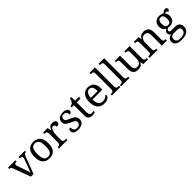

<svg xmlns="http://www.w3.org/2000/svg" viewBox="409 -2552 4584 4584"><g transform="rotate(-45 2701.5 -260.0)"><path d="M78 -441Q71 -462 61.5 -473.5Q52 -485 38.5 -489.5Q25 -494 4 -494V-536H254V-494H241Q211 -494 196 -482.5Q181 -471 181 -446Q181 -438 183 -429Q185 -420 189 -409L257 -220Q266 -196 275 -167.5Q284 -139 291.5 -113.5Q299 -88 304 -70Q309 -91 325 -131Q341 -171 354 -207L426 -402Q431 -414 433 -425.5Q435 -437 435 -445Q435 -471 418.5 -482.5Q402 -494 369 -494H362V-536H576V-494H564Q545 -494 532.5 -488Q520 -482 510 -465Q500 -448 488 -416L330 0H239Z M866 10Q758 10 696 -59Q634 -128 634 -269Q634 -409 693.5 -477.5Q753 -546 869 -546Q977 -546 1039 -477.5Q1101 -409 1101 -269Q1101 -128 1041.5 -59Q982 10 866 10ZM868 -42Q918 -42 948 -67.5Q978 -93 991 -144Q1004 -195 1004 -269Q1004 -381 973 -437Q942 -493 867 -493Q792 -493 761.5 -437Q731 -381 731 -269Q731 -157 762 -99.5Q793 -42 868 -42Z M1189 0V-42H1192Q1215 -42 1233.5 -47Q1252 -52 1263 -67.5Q1274 -83 1274 -114V-426Q1274 -456 1262.5 -470.5Q1251 -485 1232.5 -489.5Q1214 -494 1192 -494H1189V-536H1343L1362 -437H1367Q1380 -467 1395 -492Q1410 -517 1435 -531.5Q1460 -546 1504 -546Q1559 -546 1585.5 -527Q1612 -508 1612 -473Q1612 -442 1590.5 -422Q1569 -402 1519 -402Q1519 -443 1507 -461.5Q1495 -480 1466 -480Q1438 -480 1419 -458Q1400 -436 1389 -402Q1378 -368 1373 -331.5Q1368 -295 1368 -266V-109Q1368 -80 1379.5 -65.5Q1391 -51 1409.5 -46.5Q1428 -42 1450 -42H1478V0Z M1837 10Q1787 10 1750 -2Q1713 -14 1692.5 -37.5Q1672 -61 1672 -96Q1672 -123 1683 -138Q1694 -153 1708.5 -159Q1723 -165 1735 -165Q1735 -113 1758.5 -75.5Q1782 -38 1843 -38Q1896 -38 1924.5 -63.5Q1953 -89 1953 -129Q1953 -154 1942.5 -170Q1932 -186 1905.5 -201.5Q1879 -217 1830 -238Q1779 -261 1745.5 -282.5Q1712 -304 1695.5 -332.5Q1679 -361 1679 -404Q1679 -472 1730.5 -508.5Q1782 -545 1867 -545Q1915 -545 1947.5 -532.5Q1980 -520 1996.5 -499Q2013 -478 2013 -453Q2013 -426 1994.5 -409.5Q1976 -393 1941 -393Q1941 -443 1920 -471Q1899 -499 1855 -499Q1804 -499 1782 -476.5Q1760 -454 1760 -419Q1760 -381 1788.5 -360.5Q1817 -340 1884 -313Q1937 -291 1970 -269Q2003 -247 2018.5 -218Q2034 -189 2034 -147Q2034 -69 1980 -29.5Q1926 10 1837 10Z M2318 10Q2242 10 2207.5 -24.5Q2173 -59 2173 -145V-479H2097V-519Q2115 -519 2137 -526.5Q2159 -534 2175 -551Q2192 -569 2203 -595Q2214 -621 2221 -659H2267V-536H2398V-479H2267V-142Q2267 -91 2288 -67Q2309 -43 2343 -43Q2361 -43 2376 -45Q2391 -47 2407 -50V-6Q2394 0 2368 5Q2342 10 2318 10Z M2717 10Q2608 10 2546.5 -62Q2485 -134 2485 -264Q2485 -404 2543 -475Q2601 -546 2707 -546Q2804 -546 2859.5 -486Q2915 -426 2915 -307V-261H2582Q2584 -152 2621.5 -102.5Q2659 -53 2731 -53Q2783 -53 2819.5 -74.5Q2856 -96 2874 -123Q2881 -120 2887 -111Q2893 -102 2893 -89Q2893 -69 2874 -46Q2855 -23 2816 -6.5Q2777 10 2717 10ZM2814 -315Q2814 -395 2789.5 -443.5Q2765 -492 2705 -492Q2650 -492 2619.5 -446.5Q2589 -401 2584 -315Z M2978 0V-42H2991Q3014 -42 3032.5 -47Q3051 -52 3062 -67.5Q3073 -83 3073 -114V-650Q3073 -680 3061.5 -694.5Q3050 -709 3031.5 -713.5Q3013 -718 2991 -718H2978V-760H3167V-114Q3167 -83 3178 -67.5Q3189 -52 3208 -47Q3227 -42 3249 -42H3262V0Z M3288 0V-42H3301Q3324 -42 3342.5 -47Q3361 -52 3372 -67.5Q3383 -83 3383 -114V-650Q3383 -680 3371.5 -694.5Q3360 -709 3341.5 -713.5Q3323 -718 3301 -718H3288V-760H3477V-114Q3477 -83 3488 -67.5Q3499 -52 3518 -47Q3537 -42 3559 -42H3572V0Z M3858 10Q3779 10 3736 -36.5Q3693 -83 3693 -186V-426Q3693 -456 3681.5 -470.5Q3670 -485 3651.5 -489.5Q3633 -494 3611 -494H3608V-536H3787V-191Q3787 -148 3796.5 -117Q3806 -86 3829 -70Q3852 -54 3892 -54Q3936 -54 3964 -74.5Q3992 -95 4005 -131.5Q4018 -168 4018 -216V-422Q4018 -454 4007 -469Q3996 -484 3977.5 -489Q3959 -494 3936 -494H3933V-536H4112V-109Q4112 -80 4123.5 -65.5Q4135 -51 4153.5 -46.5Q4172 -42 4194 -42H4197V0H4038L4025 -81H4020Q3989 -25 3948 -7.5Q3907 10 3858 10Z M4248 0V-42H4256Q4279 -42 4297.5 -47Q4316 -52 4327 -67.5Q4338 -83 4338 -114V-426Q4338 -456 4327 -470.5Q4316 -485 4298 -489.5Q4280 -494 4258 -494H4253V-536H4415L4428 -455H4433Q4464 -511 4502.5 -528.5Q4541 -546 4589 -546Q4668 -546 4712.5 -499.5Q4757 -453 4757 -350V-114Q4757 -83 4766.5 -67.5Q4776 -52 4793 -47Q4810 -42 4832 -42H4837V0H4663V-345Q4663 -410 4638.5 -446Q4614 -482 4553 -482Q4508 -482 4481.5 -459.5Q4455 -437 4443.5 -400Q4432 -363 4432 -320V-109Q4432 -80 4443 -65.5Q4454 -51 4472 -46.5Q4490 -42 4512 -42H4517V0Z M5096 240Q4992 240 4940 201.5Q4888 163 4888 94Q4888 55 4905.5 28.5Q4923 2 4951.5 -13Q4980 -28 5013 -34Q4993 -43 4975.5 -63.5Q4958 -84 4958 -116Q4958 -146 4973.5 -168Q4989 -190 5023 -210Q4980 -228 4956.5 -269.5Q4933 -311 4933 -361Q4933 -447 4980 -496.5Q5027 -546 5121 -546Q5157 -546 5189 -536Q5221 -526 5235 -513Q5249 -529 5274 -548Q5299 -567 5332 -567Q5362 -567 5376.5 -551.5Q5391 -536 5391 -515Q5391 -494 5378.5 -478.5Q5366 -463 5338 -463Q5338 -474 5331.5 -485.5Q5325 -497 5305 -497Q5292 -497 5282 -494Q5272 -491 5262 -485Q5279 -464 5290 -435.5Q5301 -407 5301 -364Q5301 -290 5256.5 -241Q5212 -192 5121 -192Q5109 -192 5093.5 -193.5Q5078 -195 5068 -197Q5049 -187 5035 -172Q5021 -157 5021 -134Q5021 -116 5032.5 -106Q5044 -96 5083 -96H5196Q5285 -96 5323 -54Q5361 -12 5361 53Q5361 139 5296.5 189.5Q5232 240 5096 240ZM5098 191Q5170 191 5209 175.5Q5248 160 5263.5 132.5Q5279 105 5279 70Q5279 24 5253 8.5Q5227 -7 5177 -7H5079Q5051 -7 5026 0.5Q5001 8 4985 28Q4969 48 4969 88Q4969 117 4980 140.5Q4991 164 5019 177.5Q5047 191 5098 191ZM5118 -240Q5151 -240 5170.5 -253Q5190 -266 5198.5 -294Q5207 -322 5207 -365Q5207 -410 5198 -439.5Q5189 -469 5169.5 -483Q5150 -497 5117 -497Q5085 -497 5065 -482.5Q5045 -468 5036 -438.5Q5027 -409 5027 -364Q5027 -300 5048.5 -270Q5070 -240 5118 -240Z"/></g></svg>

Font: Noto Serif Malayalam
Style: Regular
Weight: 400
Designer: Indian type Foundry, Jelle Bosma, Monotype Design Team
Foundry: Monotype Imaging Inc.
Version: Version 2.103